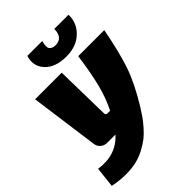

<svg xmlns="http://www.w3.org/2000/svg" viewBox="-279 -838 1174 1174"><g transform="rotate(-45 307.5 -251.5)"><path d="M417 -721H540Q542 -649 489.5 -599Q437 -549 351 -549Q256 -549 209 -599.5Q162 -650 184 -721H313Q300 -676 312.5 -660.5Q325 -645 352 -645Q417 -645 417 -721ZM403 -500H628Q597 -337 563 -237.5Q529 -138 451 -11Q433 18 417.5 40Q402 62 376.5 91.5Q351 121 325.5 141Q300 161 263 180.5Q226 200 186.5 209Q147 218 95.5 218Q44 218 -13 206L2 73Q140 94 225 0H153Q129 0 111.5 -15Q94 -30 91 -53L30 -500H260L267 -142Q267 -126 283 -126H305Q342 -201 363 -283.5Q384 -366 403 -500Z"/></g></svg>

Font: Exo 2.0 Black
Style: Italic
Weight: 900
Italic angle: -8°
Designer: Natanael Gama
Version: Version 1.001;PS 001.001;hotconv 1.0.70;makeotf.lib2.5.58329